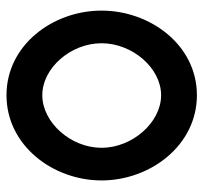

<svg xmlns="http://www.w3.org/2000/svg" viewBox="-38 -592 641 606"><g transform="rotate(-90 283.0 -289.5)"><path d="M16 -290C16 -137 126 11 285 11C444 11 552 -137 552 -290C552 -443 444 -590 285 -590C126 -590 16 -443 16 -290ZM119 -290C119 -387 199 -477 285 -477C371 -477 449 -387 449 -290C449 -193 371 -102 285 -102C199 -102 119 -193 119 -290Z"/></g></svg>

Font: Charger Sport
Style: BlkExt
Weight: 900
Designer: Jasper
Foundry: Cannot Into Space Fonts
Version: Version 1.1